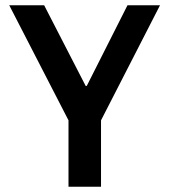

<svg xmlns="http://www.w3.org/2000/svg" viewBox="-20 -706 640 726"><path d="M239 0V-251L15 -686H147L304 -381H308L462 -686H585L362 -251V0Z"/></svg>

Font: Chivo Mono Medium
Style: Regular
Weight: 500
Monospace: yes
Designer: Hector Gatti
Foundry: Omnibus-Type
Version: Version 1.008